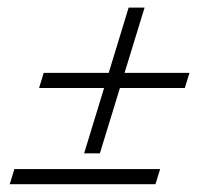

<svg xmlns="http://www.w3.org/2000/svg" viewBox="-20 -474 565 494"><path d="M311 -454.5H352L237 -79.5H196.5ZM92.5 -286.5H467.5L455.5 -247.5H80.5ZM17 -39H392L380 0H5Z"/></svg>

Font: Newsreader 36pt
Style: Italic
Weight: 400
Italic angle: -17°
Designer: Hugues Gentile
Foundry: Production Type
Version: Version 1.003